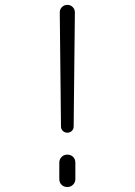

<svg xmlns="http://www.w3.org/2000/svg" viewBox="-20 -750 540 770"><path d="M224.6 -242.2 219.7 -700.2Q219.7 -712.9 228.5 -721.7Q237.3 -730.5 250 -730.5Q262.7 -730.5 271.5 -721.7Q280.3 -712.9 280.3 -700.2L275.4 -242.2Q275.4 -232.4 268.1 -225.1Q260.7 -217.8 250 -217.8Q239.3 -217.8 231.9 -225.1Q224.6 -232.4 224.6 -242.2ZM217.8 -32.2V-97.7Q217.8 -111.3 227.1 -120.6Q236.3 -129.9 250 -129.9Q263.7 -129.9 272.9 -121.1Q282.2 -112.3 282.2 -97.7V-32.2Q282.2 -18.6 272.9 -9.3Q263.7 0 250 0Q236.3 0 227.1 -8.8Q217.8 -17.6 217.8 -32.2Z"/></svg>

Font: Rounded Mgen+ 2m light
Style: Regular
Weight: 200
Designer: [Source Han Sans]
Ryoko NISHIZUKA  (kana & ideographs); Paul D. Hunt (Latin, Greek & Cyrillic); Wenlong ZHANG  (bopomofo
Version: Version 1.059.20150602